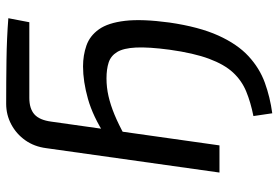

<svg xmlns="http://www.w3.org/2000/svg" viewBox="-160 -571 902 622"><g transform="rotate(-90 291.0 -260.0)"><path d="M235 171 226 110Q271 101 306 86.5Q341 72 367 44Q393 16 411.5 -33.5Q430 -83 441 -162Q450 -230 448 -270.5Q446 -311 433.5 -331.5Q421 -352 399.5 -359Q378 -366 348 -366Q319 -366 290.5 -359.5Q262 -353 230.5 -340Q199 -327 161 -306L163 -370Q225 -410 281.5 -426Q338 -442 387 -442Q423 -442 454.5 -431Q486 -420 507 -390.5Q528 -361 534.5 -306Q541 -251 529 -162Q515 -66 487 -4Q459 58 420 94Q381 130 334 147Q287 164 235 171ZM266 -691Q336 -691 407.5 -690Q479 -689 543 -684L530 -616H285Q250 -616 231.5 -599.5Q213 -583 208 -545L131 0H43L122 -561Q127 -600 147.5 -629Q168 -658 199 -674.5Q230 -691 266 -691Z"/></g></svg>

Font: Exo 2
Style: Italic
Weight: 400
Italic angle: -8°
Designer: Natanael Gama
Foundry: Natanael Gama
Version: Version 2.010